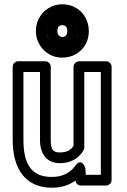

<svg xmlns="http://www.w3.org/2000/svg" viewBox="-20 -838 589 893"><path d="M258 -79C311 -79 350 -103 370 -143C372 -146 372 -150 372 -154V-503H449V-25H379L377 -56C377 -56 361 -108 332 -69C308 -36 274 -15 221 -15C129 -15 89 -71 89 -187V-503H166V-186C166 -126 195 -79 258 -79ZM258 -129C228 -129 216 -141 216 -186V-528C216 -539 206 -553 191 -553H64C53 -553 39 -543 39 -528V-187C39 -57 95 35 221 35C264 35 300 24 331 2C333 15 343 25 356 25H474C485 25 499 15 499 0V-528C499 -539 489 -553 474 -553H348C337 -553 322 -543 322 -528V-160C310 -141 293 -129 258 -129ZM343 -693C343 -656 324 -636 299 -626C290 -622 281 -620 270 -620C228 -620 197 -649 197 -693C197 -730 218 -751 242 -762C251 -766 259 -768 270 -768C312 -768 343 -737 343 -693ZM270 -818C253 -818 236 -815 221 -808C182 -791 147 -752 147 -693C147 -676 150 -659 157 -644C175 -603 214 -570 270 -570C287 -570 303 -573 318 -579C358 -595 393 -634 393 -693C393 -766 339 -818 270 -818ZM270 -771C226 -771 197 -735 197 -693C197 -652 227 -616 270 -616C313 -616 343 -651 343 -693C343 -735 314 -771 270 -771ZM270 -721C283 -721 293 -714 293 -693C293 -674 283 -666 270 -666C258 -666 247 -675 247 -693C247 -714 257 -721 270 -721Z"/></svg>

Font: Asimov
Style: NarOu
Weight: 500
Designer: Google
Version: Version 2.000980; 2014